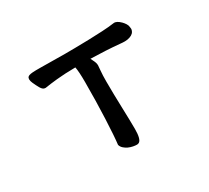

<svg xmlns="http://www.w3.org/2000/svg" viewBox="-140 -890 1279 1176"><g transform="rotate(-30 500.0 -302.5)"><path d="M559.6 -484.4Q559.6 -477.1 556.6 -447.8Q553.7 -418.5 553.7 -373.8Q553.7 -329.1 554.7 -281.2Q555.7 -233.4 557.1 -189.5Q560.5 -85.4 560.5 -34.2Q560.5 36.1 539.6 50.8Q532.7 55.7 524.4 55.7Q511.7 55.7 496.6 52.7Q461.9 45.9 439.5 25.9Q426.8 15.1 422.4 0.5L421.9 -1.5Q428.7 -56.2 434.1 -177.7Q439.5 -300.8 439.5 -434.6Q439.5 -510.7 432.6 -543Q354 -542 301.5 -536.6Q249 -531.2 213.9 -525.4Q212.4 -525.4 210.4 -525.4Q193.8 -525.4 180.7 -547.9Q168 -570.3 157.7 -593.8Q150.9 -609.4 150.9 -620.6Q150.9 -631.3 157.2 -637.7Q160.6 -640.6 165 -642.6Q174.8 -646 189 -647.2Q203.1 -648.4 214.4 -648.4Q225.6 -648.4 232.2 -648.4Q238.8 -648.4 247.1 -648.4Q254.9 -648.4 325.9 -647.5Q397 -646.5 422.6 -646.5Q448.2 -646.5 489.3 -647Q588.4 -647.9 685.1 -652.8Q732.9 -655.3 767.6 -660.2Q771 -661.1 775.4 -661.1Q783.2 -661.1 794.4 -655.8Q806.6 -649.4 819.3 -636.7Q829.1 -627 837.2 -614.3Q845.2 -601.6 845.7 -589.8Q847.2 -584.5 847.2 -578.1Q847.2 -571.8 845.5 -566.9Q843.8 -562 842.3 -559.1Q831.5 -537.6 793.9 -530.8Q784.2 -529.3 775.9 -529.3Q759.3 -529.3 743.2 -531.2Q689.9 -536.1 642.1 -538.6Q594.2 -541 539.1 -542.5Q543.5 -533.7 548.8 -522.5Q559.6 -502 559.6 -484.4Z"/></g></svg>

Font: Bakudai
Style: Bold
Weight: 700
Version: Version 1.48